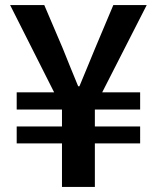

<svg xmlns="http://www.w3.org/2000/svg" viewBox="-20 -739 620 759"><path d="M225 0V-172H46V-239H225V-306H46V-374H194L20 -719H155L228 -548Q243 -511 258 -473.5Q273 -436 289 -398H294Q310 -437 325.5 -474Q341 -511 356 -548L428 -719H560L384 -374H534V-306H355V-239H534V-172H355V0Z"/></svg>

Font: Noto Sans KR SemiBold
Style: Regular
Weight: 600
Designer: Ryoko NISHIZUKA  (kana, bopomofo & ideographs); Paul D. Hunt (Latin, Greek & Cyrillic); Sandoll Communications , Soo-you
Foundry: Adobe
Version: Version 2.004-H2;hotconv 1.0.118;makeotfexe 2.5.65603